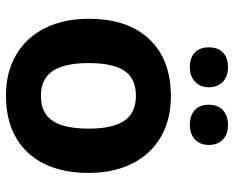

<svg xmlns="http://www.w3.org/2000/svg" viewBox="-92 -700 802 659"><g transform="rotate(90 309.5 -371.0)"><path d="M143 -686Q143 -718 161 -735Q179 -752 211 -752Q243 -752 261.5 -734Q280 -716 280 -686Q280 -657 261 -639Q242 -621 211 -621Q179 -621 161 -638Q143 -655 143 -686ZM340 -686Q340 -718 359 -735Q378 -752 409 -752Q441 -752 459.5 -734.5Q478 -717 478 -686Q478 -656 459 -638.5Q440 -621 409 -621Q378 -621 359 -637.5Q340 -654 340 -686ZM45 -274Q45 -408 115 -482Q185 -556 311 -556Q392 -556 451.5 -521Q511 -486 542.5 -422Q574 -358 574 -274Q574 -140 504 -65Q434 10 308 10Q227 10 167.5 -25.5Q108 -61 76.5 -125Q45 -189 45 -274ZM422 -274Q422 -356 395 -396Q368 -436 309 -436Q250 -436 223.5 -396.5Q197 -357 197 -274Q197 -191 224 -150.5Q251 -110 310 -110Q369 -110 395.5 -150.5Q422 -191 422 -274Z"/></g></svg>

Font: OpenSansMMV
Style: Bold
Weight: 700
Foundry: Ascender Corporation
Version: Version 4.001